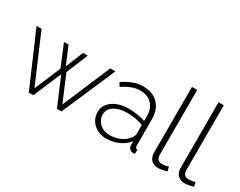

<svg xmlns="http://www.w3.org/2000/svg" viewBox="-88 -1170 2026 1620"><g transform="rotate(30 924.5 -360.0)"><path d="M737 -520H787L562 0H518L403 -271L288 0H244L19 -520H68L267 -55L374 -309L287 -519H332L403 -348L473 -519H519L432 -309L539 -55Z M828 -150Q828 -197 856 -231.5Q884 -266 933 -285.5Q982 -305 1046 -305Q1086 -305 1129 -298Q1172 -291 1206 -279V-328Q1206 -400 1164.5 -443Q1123 -486 1050 -486Q1011 -486 969 -470Q927 -454 883 -424L862 -460Q913 -494 960.5 -511.5Q1008 -529 1055 -529Q1148 -529 1202 -474Q1256 -419 1256 -324V-66Q1256 -54 1261.5 -48Q1267 -42 1278 -41V0Q1269 1 1263 1Q1257 1 1253 1Q1234 -2 1223.5 -15Q1213 -28 1212 -44V-85Q1176 -40 1119.5 -15Q1063 10 1001 10Q952 10 912.5 -11Q873 -32 850.5 -68.5Q828 -105 828 -150ZM1186 -107Q1196 -120 1201 -132Q1206 -144 1206 -154V-240Q1170 -254 1131 -261Q1092 -268 1051 -268Q973 -268 924.5 -237Q876 -206 876 -153Q876 -120 893 -92Q910 -64 940.5 -47Q971 -30 1011 -30Q1067 -30 1114.5 -51.5Q1162 -73 1186 -107Z M1412 -730H1463V-103Q1463 -67 1478 -53.5Q1493 -40 1517 -40Q1533 -40 1550 -43Q1567 -46 1580 -51L1590 -10Q1573 -4 1548 1Q1523 6 1505 6Q1463 6 1437.5 -19.5Q1412 -45 1412 -88Z M1671 -730H1722V-103Q1722 -67 1737 -53.5Q1752 -40 1776 -40Q1792 -40 1809 -43Q1826 -46 1839 -51L1849 -10Q1832 -4 1807 1Q1782 6 1764 6Q1722 6 1696.5 -19.5Q1671 -45 1671 -88Z"/></g></svg>

Font: Raleway Thin Light
Style: Regular
Weight: 300
Version: Version 4.026